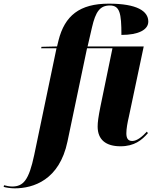

<svg xmlns="http://www.w3.org/2000/svg" viewBox="-162 -790 846 1050"><path d="M-82 240C20 240 163 195 207 -16L314 -526H453L387 -206C376 -151 372 -122 372 -98C372 -26 417 10 497 10C573 10 614 -24 647 -62L641 -70C617 -44 588 -19 561 -19C538 -19 529 -34 529 -61C529 -86 535 -119 543 -153L624 -536H317L341 -640C361 -727 385 -760 439 -760C493 -760 502 -718 502 -599C595 -599 649 -627 649 -672C649 -729 588 -770 433 -770C273 -770 192 -704 158 -569L150 -536L65 -534L63 -526H147L25 58C-4 195 -34 230 -96 230C-110 230 -129 226 -140 223L-142 232C-130 236 -102 240 -82 240Z"/></svg>

Font: Noto Serif Display SemiCondensed ExtraBold
Style: Italic
Weight: 800
Width: 4
Italic angle: -12°
Designer: Monotype Design Team
Foundry: Monotype Imaging Inc.
Version: Version 2.009